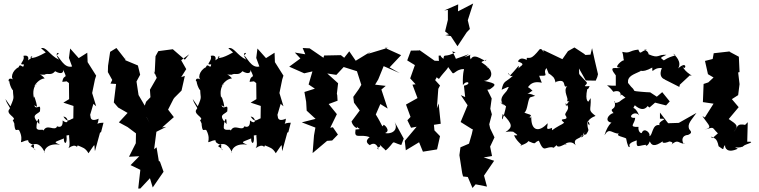

<svg xmlns="http://www.w3.org/2000/svg" viewBox="-20 -839 4348 1100"><path d="M243 -538C260 -551 183 -500 157 -508C144 -514 193 -529 138 -491C134 -472 162 -530 114 -519C127 -491 78 -466 117 -470C114 -436 96 -484 87 -454C49 -436 36 -386 63 -380C19 -406 29 -363 33 -375C36 -340 68 -289 54 -349C52 -267 69 -297 40 -230L11 -272C22 -236 41 -224 36 -216C5 -186 83 -164 53 -151C77 -93 98 -95 61 -142C65 -67 77 -106 90 -92C123 -27 74 -13 125 -33C163 -42 116 -27 175 -8C167 29 207 31 156 -2C191 -32 223 0 237 37C228 40 236 -23 324 -10C281 -27 295 -24 346 -46C344 -13 367 -5 361 -63C398 -65 400 -86 378 -87C370 -49 388 -7 371 10C424 -25 416 18 425 -6C454 7 468 7 487 39C533 -28 517 -12 524 27L553 -79L559 -82L573 -136C523 -136 540 -112 545 -159C481 -131 505 -194 495 -176L515 -244L531 -230L508 -306L524 -384L531 -406L530 -407L482 -483L480 -537L431 -506L382 -561L375 -507L393 -458C345 -446 322 -514 303 -523C340 -539 280 -549 318 -497C264 -522 247 -572 215 -563ZM362 -373 375 -363 376 -271 343 -251 401 -232 400 -161C378 -154 368 -133 343 -171C374 -170 378 -117 339 -149C343 -84 286 -128 308 -116C293 -82 250 -135 228 -89C234 -105 195 -84 189 -106C188 -143 207 -188 205 -128C152 -184 192 -181 209 -201C216 -258 189 -201 176 -236L192 -227C190 -253 170 -310 175 -274C155 -356 217 -376 176 -345C181 -354 203 -387 236 -390C208 -424 187 -410 234 -411C256 -423 272 -403 296 -431C330 -411 346 -422 341 -440C373 -375 345 -423 337 -370Z M820 -167 831 -223 811 -231 770 -301 774 -293 762 -372 783 -411 770 -464 698 -494 697 -514V-500L647 -564L611 -542L599 -462L598 -426L623 -381L613 -360L645 -358L632 -252L657 -223L711 -192L661 -138L711 -111L759 -75L758 -17L769 -40L719 59L778 56L728 107L784 134L772 241H784L839 182L855 235L917 145L896 86L890 84L877 5L863 16L876 -84L932 -112L909 -109L976 -168L943 -211L974 -272L980 -280L1020 -320L1039 -404L1018 -397L1047 -443L1018 -494L1064 -528L1039 -497L970 -557L887 -546L871 -517L866 -413L861 -433L878 -393L839 -325L842 -282L817 -256L800 -207L837 -135Z M1316 -538C1333 -551 1256 -500 1230 -508C1217 -514 1266 -529 1211 -491C1207 -472 1235 -530 1187 -519C1200 -491 1151 -466 1190 -470C1187 -436 1169 -484 1160 -454C1122 -436 1109 -386 1136 -380C1092 -406 1102 -363 1106 -375C1109 -340 1141 -289 1127 -349C1125 -267 1142 -297 1113 -230L1084 -272C1095 -236 1114 -224 1109 -216C1078 -186 1156 -164 1126 -151C1150 -93 1171 -95 1134 -142C1138 -67 1150 -106 1163 -92C1196 -27 1147 -13 1198 -33C1236 -42 1189 -27 1248 -8C1240 29 1280 31 1229 -2C1264 -32 1296 0 1310 37C1301 40 1309 -23 1397 -10C1354 -27 1368 -24 1419 -46C1417 -13 1440 -5 1434 -63C1471 -65 1473 -86 1451 -87C1443 -49 1461 -7 1444 10C1497 -25 1489 18 1498 -6C1527 7 1541 7 1560 39C1606 -28 1590 -12 1597 27L1626 -79L1632 -82L1646 -136C1596 -136 1613 -112 1618 -159C1554 -131 1578 -194 1568 -176L1588 -244L1604 -230L1581 -306L1597 -384L1604 -406L1603 -407L1555 -483L1553 -537L1504 -506L1455 -561L1448 -507L1466 -458C1418 -446 1395 -514 1376 -523C1413 -539 1353 -549 1391 -497C1337 -522 1320 -572 1288 -563ZM1435 -373 1448 -363 1449 -271 1416 -251 1474 -232 1473 -161C1451 -154 1441 -133 1416 -171C1447 -170 1451 -117 1412 -149C1416 -84 1359 -128 1381 -116C1366 -82 1323 -135 1301 -89C1307 -105 1268 -84 1262 -106C1261 -143 1280 -188 1278 -128C1225 -184 1265 -181 1282 -201C1289 -258 1262 -201 1249 -236L1265 -227C1263 -253 1243 -310 1248 -274C1228 -356 1290 -376 1249 -345C1254 -354 1276 -387 1309 -390C1281 -424 1260 -410 1307 -411C1329 -423 1345 -403 1369 -431C1403 -411 1419 -422 1414 -440C1446 -375 1418 -423 1410 -370Z M2175 9C2192 19 2182 32 2203 11C2249 -36 2215 -27 2279 -8L2293 -45L2241 -140C2267 -85 2212 -69 2186 -77C2221 -89 2182 -126 2177 -124C2170 -102 2171 -123 2133 -183L2159 -243L2201 -217L2165 -326L2190 -347L2129 -354L2147 -384L2178 -460L2270 -420L2212 -453L2278 -523L2185 -565H2202L2086 -530L2108 -546L2018 -491L1981 -545L1952 -508L1933 -523L1837 -521L1833 -508L1754 -562L1714 -564L1729 -528L1669 -538L1701 -504L1637 -457L1723 -419L1770 -430L1748 -355L1784 -331L1724 -312L1734 -256L1737 -205L1788 -158L1709 -138L1787 -108L1779 -63L1771 38C1799 15 1826 -9 1854 -32L1883 -34L1916 -68L1887 -110L1872 -107L1910 -185L1863 -243L1914 -262L1912 -294L1910 -302L1917 -362L1855 -418L1907 -410L1949 -455L2025 -431L2050 -353L2036 -329L2004 -284L2008 -251L2041 -206L1994 -143C2000 -115 2034 -93 2024 -115C2032 -99 2060 -100 2017 -97C2007 -37 2042 -75 2098 -53C2055 -20 2113 -3 2098 -7C2134 -33 2148 9 2148 18C2125 0 2181 11 2147 -19Z M2570 -424C2580 -406 2592 -444 2637 -443C2643 -445 2629 -434 2632 -351C2655 -386 2687 -358 2638 -348L2645 -283L2620 -294L2659 -236L2619 -140L2683 -100L2689 -98L2683 -71L2667 -16L2618 5L2612 50L2628 153L2633 172L2660 175L2687 238L2705 217L2770 230L2753 167L2811 82L2751 63L2799 55L2788 1L2813 -52L2788 -104L2783 -127L2798 -184L2789 -216L2797 -275L2772 -325L2786 -327C2825 -354 2828 -360 2752 -376C2792 -376 2816 -425 2768 -456C2790 -463 2751 -466 2794 -432C2744 -496 2714 -473 2766 -497C2764 -472 2699 -546 2677 -499C2660 -535 2704 -530 2640 -512C2689 -541 2661 -525 2592 -502C2569 -558 2560 -544 2590 -540C2529 -505 2523 -536 2521 -502C2491 -523 2518 -522 2493 -520C2494 -444 2512 -475 2504 -490L2470 -491L2382 -553L2383 -550L2334 -549L2313 -493L2357 -466L2330 -390L2361 -356L2343 -354L2372 -277L2306 -240L2332 -169L2314 -150L2335 -107L2367 -113L2299 -32L2305 22L2381 -24L2403 30L2484 17L2501 -59L2469 -92L2466 -124L2505 -130L2493 -246L2483 -218L2491 -330L2501 -349L2473 -380C2504 -428 2461 -402 2495 -387C2527 -433 2559 -454 2543 -461ZM2546 -782V-725L2530 -659L2552 -642L2531 -638L2563 -632L2601 -574L2654 -654L2672 -673L2660 -723L2691 -819L2604 -774L2605 -814L2525 -779Z M3406 -414C3394 -463 3383 -513 3372 -563L3363 -526L3334 -524L3326 -531L3271 -567L3234 -546L3202 -500L3093 -552C3095 -520 3093 -565 3072 -557C3021 -493 3017 -511 2997 -507C3009 -478 2968 -527 2947 -487C3007 -466 2944 -462 2952 -439C2948 -472 2968 -476 2902 -406C2879 -446 2896 -390 2920 -406C2875 -364 2866 -381 2854 -325C2904 -347 2899 -348 2883 -318C2859 -291 2836 -268 2869 -234L2849 -250C2844 -266 2912 -192 2882 -242C2862 -147 2849 -132 2860 -186C2919 -125 2918 -111 2876 -82C2914 -93 2959 -72 2911 -91C2963 -55 2941 -65 2925 -64C2943 -20 2989 -1 2959 -5C2986 -10 3022 -33 2998 -34C3063 -5 3033 -23 3067 -33C3101 46 3099 -7 3160 7C3110 9 3187 13 3165 -31C3160 37 3225 -28 3225 -11C3201 -9 3252 -43 3278 -6C3256 -57 3318 -34 3327 -84C3326 -30 3276 -61 3338 -69C3365 -109 3341 -82 3346 -150C3320 -131 3359 -160 3357 -121C3328 -145 3377 -170 3392 -175C3344 -212 3368 -204 3364 -277L3351 -257C3356 -256 3328 -252 3345 -331C3328 -353 3344 -304 3358 -346C3299 -340 3358 -355 3338 -371C3286 -429 3301 -401 3297 -447L3336 -378L3393 -377L3402 -398ZM3125 -414C3116 -428 3156 -395 3154 -391C3161 -384 3163 -354 3165 -370C3234 -395 3198 -328 3230 -346C3202 -317 3243 -272 3228 -260L3264 -252C3219 -279 3228 -196 3220 -248C3260 -213 3204 -193 3222 -175C3242 -142 3170 -170 3212 -136C3195 -121 3180 -122 3132 -84C3157 -75 3136 -100 3144 -107C3099 -88 3120 -113 3117 -133C3068 -78 3020 -88 3024 -174C3016 -140 3032 -181 3003 -163C3050 -184 2995 -184 2984 -195C3003 -200 3004 -281 3020 -282L3046 -290C2992 -318 2984 -283 3029 -319C3050 -298 2991 -369 2994 -326C3005 -331 3014 -381 3084 -365C3058 -429 3075 -397 3075 -405C3134 -403 3084 -417 3111 -449Z M3701 -223 3733 -251 3796 -235 3817 -258 3774 -311 3743 -285 3705 -310C3685 -310 3618 -316 3615 -318C3599 -345 3611 -321 3578 -364C3574 -403 3607 -411 3649 -431C3602 -430 3662 -412 3659 -458C3631 -438 3651 -415 3717 -452C3717 -408 3717 -454 3772 -449C3740 -374 3825 -381 3787 -384L3872 -341L3875 -354L3932 -407C3966 -400 3905 -418 3888 -464C3907 -419 3925 -501 3865 -447C3888 -482 3851 -522 3834 -532C3870 -515 3835 -528 3783 -493C3765 -509 3755 -505 3798 -525C3745 -528 3757 -501 3696 -528C3692 -560 3646 -552 3688 -555C3648 -546 3651 -521 3637 -555C3579 -548 3592 -531 3545 -542C3553 -518 3550 -502 3555 -493C3547 -499 3487 -446 3533 -452C3519 -440 3457 -471 3508 -407V-348C3433 -347 3456 -365 3494 -313C3494 -313 3540 -332 3536 -288C3543 -309 3538 -289 3597 -259C3580 -289 3570 -289 3528 -256C3501 -242 3495 -255 3500 -261C3517 -200 3463 -227 3495 -191C3467 -188 3431 -135 3500 -135C3499 -154 3464 -134 3443 -64C3472 -111 3483 -75 3526 -73C3504 -61 3551 -55 3567 -46C3574 -8 3584 15 3588 -1C3574 -22 3635 -36 3628 -35C3624 19 3639 -10 3694 -10C3666 -15 3685 16 3703 -29C3712 -7 3728 6 3779 -31C3771 -26 3775 -11 3819 -30C3799 -27 3852 -31 3824 -8C3867 -47 3865 -16 3904 -15C3893 -5 3871 -63 3922 -66C3952 -79 3935 -89 3928 -100C3917 -130 3940 -149 3970 -192L3869 -135L3808 -133L3761 -194V-159C3823 -160 3745 -147 3759 -122C3715 -131 3720 -60 3700 -59C3710 -75 3671 -113 3657 -78C3655 -72 3634 -83 3638 -112C3577 -110 3618 -129 3619 -164C3566 -159 3615 -212 3642 -178C3614 -242 3599 -204 3617 -236C3677 -183 3694 -247 3693 -229Z M4191 5C4246 13 4252 -22 4234 4C4234 -10 4299 -21 4280 -27H4261L4264 -139L4222 -96L4257 -122C4195 -136 4209 -109 4183 -83C4214 -120 4201 -125 4155 -157L4212 -225C4199 -240 4186 -256 4173 -271L4209 -294L4217 -357L4209 -424L4217 -426L4213 -514L4155 -545H4167L4069 -534L4063 -501L4019 -490L4036 -414L4068 -395L4038 -367L4011 -358L4007 -254L4068 -245L4018 -166L4004 -174C4044 -115 4064 -110 4015 -96C4078 -113 4054 -112 4093 -75C4043 -30 4069 -53 4045 -61C4074 -44 4086 -53 4097 -1C4138 30 4116 9 4134 -8C4132 10 4148 41 4207 13Z"/></svg>

Font: Asimov Aggro
Style: Medium
Weight: 500
Designer: Google
Version: Version 2.000980; 2014